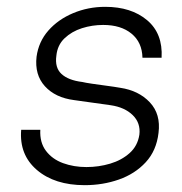

<svg xmlns="http://www.w3.org/2000/svg" viewBox="-20 -531 534 562"><path d="M228 11Q140 11 88 -33.5Q36 -78 42 -151H98Q96 -114 114.5 -89.5Q133 -65 164.5 -53.5Q196 -42 233 -42Q269 -42 302.5 -52Q336 -62 359.5 -83Q383 -104 388 -137Q392 -171 368.5 -194Q345 -217 304 -223Q277 -227 250.5 -230.5Q224 -234 197 -238Q142 -245 111.5 -278.5Q81 -312 87 -365Q93 -409 121.5 -441.5Q150 -474 194 -492.5Q238 -511 288 -511Q364 -511 410.5 -472Q457 -433 453 -362H397Q396 -407 365 -432.5Q334 -458 282 -458Q250 -458 220 -448.5Q190 -439 169 -419Q148 -399 145 -368Q140 -333 160 -314.5Q180 -296 221 -291Q229 -289 249 -286Q269 -283 292 -280Q315 -277 332 -274Q386 -266 418.5 -231.5Q451 -197 444 -142Q438 -90 406.5 -56Q375 -22 328 -5.5Q281 11 228 11Z"/></svg>

Font: Haskoy Light
Style: Italic
Weight: 300
Designer: Ertekin Erdin
Foundry: Ertekin Erdin
Version: Version 2.000; ttfautohint (v1.8.4.7-5d5b)